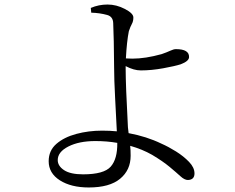

<svg xmlns="http://www.w3.org/2000/svg" viewBox="-20 -791 1040 848"><path d="M347 -21Q439 -21 469 -55Q499 -89 498 -160Q452 -168 401 -168Q329 -168 282 -144Q235 -120 235 -84Q235 -58 263 -39.5Q291 -21 347 -21ZM535 -499V-486Q535 -417 545 -229Q547 -215 548 -203Q628 -188 692 -157Q724 -143 757.5 -122Q791 -101 815 -76Q839 -51 839 -25Q839 3 810 4Q795 4 777 -12.5Q759 -29 729 -54Q699 -79 652 -107Q608 -132 555 -147Q557 -129 557 -103Q557 -40 510.5 -1.5Q464 37 372 37Q294 37 244.5 5.5Q195 -26 195 -79Q195 -126 229 -155.5Q263 -185 317 -199.5Q371 -214 431 -214Q466 -214 496 -211Q493 -272 488.5 -357Q484 -442 484 -493Q483 -625 480 -689Q479 -718 453 -725Q420 -734 383 -735L381 -756Q416 -771 455 -771Q494 -771 531.5 -751.5Q569 -732 569 -714Q569 -697 562.5 -685.5Q556 -674 549 -653Q540 -608 536 -533Q555 -532 565 -532Q622 -532 694 -552Q717 -560 732 -567Q747 -574 757 -574Q816 -574 815 -539Q815 -521 778 -507Q753 -499 701 -489.5Q649 -480 602 -480Q571 -480 535 -499Z"/></svg>

Font: Han-Nom Khai
Style: Regular
Weight: 400
Version: Version 1.200;June 22, 2023;FontCreator 14.0.0.2814 64-bit